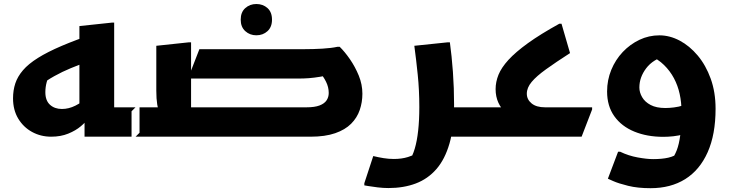

<svg xmlns="http://www.w3.org/2000/svg" viewBox="-20 -692 3697 972"><path d="M432.5 -206.1Q395.3 -173.9 361.6 -157.1Q327.8 -140.3 293.6 -140.3Q256.6 -140.3 233.1 -161.6Q209.6 -182.9 209.6 -225.2Q209.6 -251.2 216.5 -276.6Q223.4 -301.9 237.4 -322.9L175.4 -253.7Q214.5 -284.2 255.1 -306.7Q295.7 -329.3 338.5 -346.9Q381.2 -364.5 425.4 -380.1L465.7 -524.7Q364.5 -490.5 292.1 -459.6Q219.6 -428.6 171.7 -398.5Q123.7 -368.3 96.4 -336.5Q69.1 -304.7 57.5 -269.8Q46 -234.9 46 -194.3Q46 -135.1 72.3 -91.5Q98.7 -47.8 142.5 -23.9Q186.4 0 238.8 0Q287.7 0 325.7 -15.6Q363.6 -31.1 389.4 -53Q415.2 -74.8 427 -93.1ZM666.4 0 686.4 -20V-148.7H486.4L558 -77.1V-577.6H547.2L382 -560V-97.4L408 -138.1V0Z M923.2 -148.7H1530.7Q1573.2 -148.7 1597.7 -158.1Q1622.3 -167.5 1633.2 -183.9Q1644.2 -200.2 1644.2 -221.3Q1644.2 -250.9 1630.5 -278.3Q1616.9 -305.7 1599.3 -323.8L1672.1 -317.8Q1630.2 -308.3 1600.3 -303.3Q1570.3 -298.4 1544.4 -296.3Q1518.6 -294.3 1488.2 -294.3H931.6L989.4 -443H1519Q1566.4 -443 1612.1 -445.7Q1657.8 -448.4 1687.8 -455H1699.8Q1725.5 -429.9 1751.7 -392Q1777.9 -354 1796.3 -309.3Q1814.6 -264.5 1814.6 -217.5Q1814.6 -174.3 1801.2 -135.2Q1787.8 -96 1757.6 -65.6Q1727.3 -35.1 1676.7 -17.6Q1626.1 0 1552.4 0H923.2ZM666 -148.7H850.9L792.4 -122.1Q780.7 -134 776 -162.7Q771.3 -191.3 771.3 -232.8V-460.2L936.5 -477.8H947.3V-75.6L875.7 -148.7H1078.5V-20L1058.5 0H646V-128.7ZM1277.8 -513.3Q1245 -513.3 1221.8 -534.3Q1198.6 -555.2 1198.6 -592.5Q1198.6 -630.5 1221.8 -651.1Q1245 -671.7 1277.8 -671.7Q1311.3 -671.7 1334.2 -651.1Q1357 -630.5 1357 -592.5Q1357 -555.2 1334.2 -534.3Q1311.3 -513.3 1277.8 -513.3Z M2252.1 0V-148.7H2415.4V-20L2395.4 0ZM1869.6 98Q1895.6 104.4 1921.9 108.6Q1948.1 112.8 1974 112.8Q2013.6 112.8 2045.1 103Q2076.6 93.2 2092.3 82.9L2050.8 123.7Q2068.4 99 2079.7 60.6Q2091.1 22.3 2096.9 -30.4Q2102.8 -83.1 2102.8 -149.6Q2102.8 -236.2 2094.8 -313.6Q2086.9 -391 2077.5 -460.2L2246.7 -477.8H2257.5Q2266.9 -409.6 2272.9 -328Q2278.8 -246.3 2278.8 -162Q2278.8 -46.5 2255.7 33.9Q2232.6 114.2 2189.3 164Q2145.9 213.8 2084.7 236.9Q2023.4 260 1946.4 260Q1920.4 260 1891.9 256.6Q1863.4 253.2 1843.9 249.8Q1824.4 246.4 1824.4 246.4V235.6Z M2395 0V-128.7L2415 -148.7H2621L2599.9 -87.8Q2567.9 -98.7 2542.4 -120.1Q2517 -141.4 2503 -172.2Q2489 -203 2489 -240.8Q2489 -277.2 2503.6 -313.5Q2518.3 -349.7 2554.2 -389.1Q2590.2 -428.4 2653.1 -473.8Q2716 -519.1 2811.8 -572H2822.6L2865.8 -423.2Q2793.1 -376.4 2744.5 -341.4Q2695.9 -306.5 2671.5 -277.3Q2647 -248 2647 -217.8Q2647 -188.4 2671.1 -168.6Q2695.1 -148.7 2739.6 -148.7H2977.6V-137.9L2924.4 0Z M3273.4 260.7Q3208.2 260.7 3159.8 248.7Q3111.3 236.7 3084.3 224.7Q3057.4 212.7 3057.4 212.7L3109 76.3H3119.8Q3162 96.6 3208.3 105Q3254.6 113.5 3286.6 113.5Q3331.4 113.5 3363.4 106.2Q3395.4 99 3423.6 78.2L3377.1 120.3Q3393.9 99.6 3405.9 69Q3417.9 38.4 3424 -9Q3430.1 -56.4 3430.1 -128.5Q3430.1 -174 3420.8 -216.4Q3411.6 -258.8 3391.8 -296Q3372 -333.2 3341.7 -362.8Q3311.5 -392.5 3269.2 -411.1L3352.4 -409.8Q3286 -392.1 3251.4 -346.5Q3216.8 -300.8 3216.8 -249.1Q3216.8 -224 3230.9 -199.9Q3244.9 -175.7 3273.9 -160.5Q3302.8 -145.2 3348.4 -145.2Q3368.8 -145.2 3392.2 -148.2Q3415.6 -151.1 3438.1 -158.2L3442 -12.3Q3415.8 -5.2 3389 -2.2Q3362.3 0.7 3338.2 0.7Q3255.7 0.7 3191.2 -25.8Q3126.7 -52.2 3090 -103.6Q3053.4 -155 3053.4 -228.9Q3053.4 -286.8 3074.6 -338.3Q3095.8 -389.7 3132.7 -428.8Q3169.7 -467.8 3217.3 -490.5Q3264.9 -513.1 3318.1 -513.1Q3370.2 -513.1 3420.6 -486.6Q3470.9 -460 3512.1 -411Q3553.3 -361.9 3578 -293.6Q3602.6 -225.2 3602.6 -141.3Q3602.6 -11.3 3562.5 78.7Q3522.4 168.7 3449 214.7Q3375.5 260.7 3273.4 260.7Z"/></svg>

Font: Kufam
Style: Italic
Weight: 400
Italic angle: -11°
Designer: Artur Schmal
Foundry: Original Type
Version: Version 1.301; ttfautohint (v1.8.3)